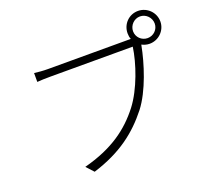

<svg xmlns="http://www.w3.org/2000/svg" viewBox="-139 -988 1278 1183"><g transform="rotate(-20 500.0 -397.0)"><path d="M877 -639C838 -639 806 -670 806 -709C806 -748 838 -781 877 -781C916 -781 948 -748 948 -709C948 -670 916 -639 877 -639ZM234 -670C201 -670 171 -673 145 -676V-618C171 -620 197 -621 233 -621H772C758 -519 706 -365 633 -270C547 -159 435 -75 244 -25L288 23C474 -35 585 -123 677 -239C753 -337 804 -501 825 -611L826 -615C841 -607 858 -602 877 -602C936 -602 985 -650 985 -709C985 -769 936 -817 877 -817C817 -817 770 -769 770 -709C770 -695 772 -682 777 -670C771 -670 764 -670 758 -670Z"/></g></svg>

Font: Source Han Sans SC Light
Style: Regular
Weight: 300
Designer: Ryoko NISHIZUKA (kana & ideographs); Paul D. Hunt (Latin, Greek & Cyrillic); Wenlong ZHANG (bopomofo); Sandoll Communica
Foundry: Adobe Systems Incorporated
Version: Version 1.004;PS 1.004;hotconv 1.0.82;makeotf.lib2.5.63406